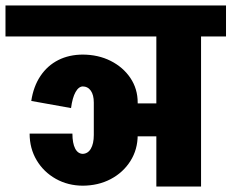

<svg xmlns="http://www.w3.org/2000/svg" viewBox="-45 -680 844 700"><path d="M-25 -547V-660H583V-547ZM258 -3Q203 -3 158.5 -28Q114 -53 88.5 -96Q63 -139 63 -193H219Q219 -158 229 -138.5Q239 -119 258 -119ZM255 -3V-119Q275 -119 286 -137.5Q297 -156 297 -188H457Q457 -135 430.5 -93Q404 -51 358.5 -27Q313 -3 255 -3ZM214 -286 69 -312Q77 -365 102.5 -403Q128 -441 167.5 -461Q207 -481 258 -481V-365Q242 -365 230.5 -344.5Q219 -324 214 -286ZM297 -187V-307H457V-187ZM437 -183V-303H562V-183ZM297 -306Q297 -334 286 -349.5Q275 -365 255 -365V-481Q313 -481 358.5 -458Q404 -435 430.5 -395.5Q457 -356 457 -306ZM525 0V-645H688V0ZM435 -547V-660H779V-547Z"/></svg>

Font: Akshar Light
Style: Regular
Weight: 300
Designer: Tall Chai
Foundry: Tall Chai
Version: Version 1.100